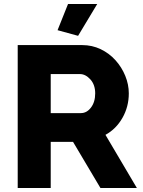

<svg xmlns="http://www.w3.org/2000/svg" viewBox="-20 -934 710 954"><path d="M68 0V-710H388Q438 -710 480.5 -689.5Q523 -669 554 -634.5Q585 -600 602.5 -557Q620 -514 620 -470Q620 -404 588.5 -348.5Q557 -293 504 -264L660 0H479L343 -229H232V0ZM232 -372H382Q411 -372 432 -399.5Q453 -427 453 -470Q453 -513 429 -539.5Q405 -566 377 -566H232ZM368 -756 266 -784 318 -914H463Z"/></svg>

Font: Raleway ExtraBold
Style: Regular
Weight: 800
Designer: Matt McInerney, Pablo Impallari, Rodrigo Fuenzalida
Foundry: Matt McInerney, Pablo Impallari, Rodrigo Fuenzalida
Version: Version 4.026